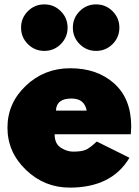

<svg xmlns="http://www.w3.org/2000/svg" viewBox="-20 -839 632 875"><path d="M14 -257Q14 -369 98 -448.5Q182 -528 300 -528Q423 -528 500.5 -458.5Q578 -389 578 -262Q578 -251 576 -227H229Q229 -184 257 -166Q285 -148 313 -148Q351 -148 370 -156Q389 -164 421 -194L570 -120Q489 16 298 16Q182 16 98 -65Q14 -146 14 -257ZM235 -335H375Q365 -390 306 -390Q237 -390 235 -335ZM107 -788Q138 -819 182 -819Q226 -819 257 -788Q288 -757 288 -713Q288 -669 257 -638Q226 -607 182 -607Q138 -607 107 -638Q76 -669 76 -713Q76 -757 107 -788ZM343 -788Q374 -819 418 -819Q462 -819 493 -788Q524 -757 524 -713Q524 -669 493 -638Q462 -607 418 -607Q374 -607 343 -638Q312 -669 312 -713Q312 -757 343 -788Z"/></svg>

Font: Spartan MB
Style: Regular
Weight: 900
Designer: Matt Bailey
Foundry: Matt Bailey
Version: Version 001.001